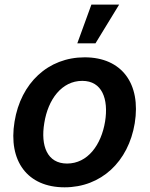

<svg xmlns="http://www.w3.org/2000/svg" viewBox="-20 -801 648 832"><path d="M259.9 10.7C418 10.7 536.6 -100.1 563.9 -267C591.6 -438.2 507.8 -552.6 346.9 -552.6C188.6 -552.6 70 -441.4 43 -273.8C14.9 -103.7 98.4 10.7 259.9 10.7ZM171.9 -267.8C187.9 -369.3 246.8 -450.6 336.6 -450.6C422.2 -450.6 451 -372.5 435.4 -274.5C418.7 -172.6 359.7 -92.3 270.6 -92.3C184.3 -92.3 155.5 -169.4 171.9 -267.8ZM315 -613.3H393.8L496.4 -781.2H376.1Z"/></svg>

Font: Margiela Sans Semi Bold
Style: Italic
Weight: 600
Italic angle: -9.39999°
Designer: Stefan Endress, Andreas Faust
Version: Version 1.100;FEAKit 1.0